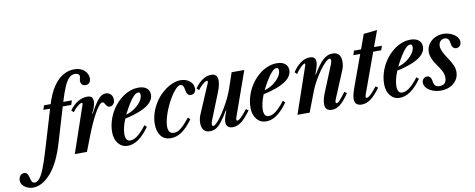

<svg xmlns="http://www.w3.org/2000/svg" viewBox="-351 -1228 4667 1887"><g transform="rotate(-10 1982.0 -284.5)"><path d="M172 -139.5Q113 60.5 26.5 157Q-60 253.5 -148.5 253.5Q-180 253.5 -207.5 241.8Q-235 230 -252 209.2Q-269 188.5 -269 161Q-269 136 -254.5 116.8Q-240 97.5 -215 97.5Q-195.5 97.5 -186 108.8Q-176.5 120 -171.8 136.5Q-167 153 -162.8 169.5Q-158.5 186 -150.2 197Q-142 208 -124.5 207.5Q-102 206.5 -80 182.2Q-58 158 -32 95.5Q-6 33 28 -82L158.5 -517Q191 -625.5 236.2 -692.5Q281.5 -759.5 335.2 -790.5Q389 -821.5 446 -821.5Q511 -821.5 547.8 -787.2Q584.5 -753 584.5 -708Q584.5 -683.5 571.8 -666.2Q559 -649 532.5 -649Q508 -649 496 -663.5Q484 -678 484 -697Q484 -710.5 487.8 -722.5Q491.5 -734.5 491.5 -744.5Q491.5 -759 478.5 -767.2Q465.5 -775.5 445 -775.5Q414 -775.5 388.2 -751Q362.5 -726.5 337.8 -669.8Q313 -613 284 -515.5ZM373 -524.5 358.5 -481.5H80.5L94.5 -524.5Z M309.5 0 465.5 -456Q468 -463.5 469.2 -468.5Q470.5 -473.5 470.5 -476.5Q470.5 -484 463 -484Q453.5 -484 436.8 -472.5Q420 -461 402 -443.2Q384 -425.5 371.5 -406.5L349.5 -428Q385.5 -478.5 431.2 -506.5Q477 -534.5 524 -534.5Q555.5 -534.5 569.8 -521Q584 -507.5 584 -478Q584 -458 575.5 -429.5Q567 -401 546 -361.5L551.5 -360Q594.5 -442 631.5 -488.2Q668.5 -534.5 711 -534.5Q741 -534.5 760.8 -514Q780.5 -493.5 780.5 -460.5Q780.5 -431.5 765 -415.5Q749.5 -399.5 730.5 -399.5Q711 -399.5 700.8 -413Q690.5 -426.5 683.2 -439.8Q676 -453 663.5 -453Q648.5 -453 627.8 -427.2Q607 -401.5 583 -358.5Q559 -315.5 535.2 -262.5Q511.5 -209.5 490.5 -155L430.5 0Z M838.5 10.5Q780.5 10.5 744.2 -33.2Q708 -77 708 -147Q708 -206.5 725.8 -263.2Q743.5 -320 775 -369Q806.5 -418 848.2 -455.2Q890 -492.5 938.2 -513.5Q986.5 -534.5 1037 -534.5Q1089.5 -534.5 1118.8 -511Q1148 -487.5 1148 -446Q1148 -404 1115.8 -368.8Q1083.5 -333.5 1019 -305.5Q954.5 -277.5 858.5 -257Q841.5 -215.5 832.2 -177Q823 -138.5 823 -107.5Q823 -36.5 870.5 -36.5Q905 -36.5 943.8 -66Q982.5 -95.5 1032.5 -160.5L1053.5 -141Q947 10.5 838.5 10.5ZM874.5 -294Q919.5 -306 959 -333.2Q998.5 -360.5 1023 -394.8Q1047.5 -429 1047.5 -461Q1047.5 -488 1027 -488Q1007 -488 984 -465.5Q961 -443 936.2 -404Q911.5 -365 886 -316Z M1269 10.5Q1202.5 10.5 1168.5 -35Q1134.5 -80.5 1134.5 -154.5Q1134.5 -206 1151 -259Q1167.5 -312 1197.5 -360.2Q1227.5 -408.5 1267.5 -445.5Q1314 -488.5 1363.8 -511.5Q1413.5 -534.5 1456.5 -534.5Q1513 -534.5 1549 -504.2Q1585 -474 1585 -428Q1585 -404.5 1571 -389.2Q1557 -374 1534.5 -374Q1494.5 -374 1487 -432Q1483.5 -461 1474 -474.5Q1464.5 -488 1448.5 -488Q1428.5 -488 1402.5 -461.8Q1376.5 -435.5 1349.8 -392.5Q1323 -349.5 1300.2 -298.8Q1277.5 -248 1263.5 -197.8Q1249.5 -147.5 1249.5 -107.5Q1249.5 -73.5 1263 -55Q1276.5 -36.5 1306 -36.5Q1341 -36.5 1377 -65.2Q1413 -94 1466 -160L1487.5 -140.5Q1430 -60.5 1377 -25Q1324 10.5 1269 10.5Z M1885.5 10Q1854 10 1837 -6.2Q1820 -22.5 1820 -52Q1820 -71 1827.5 -97Q1835 -123 1850.5 -163L1845.5 -164.5Q1805.5 -97 1775.5 -59Q1745.5 -21 1718 -5.5Q1690.5 10 1657.5 10Q1618 10 1596.8 -14.8Q1575.5 -39.5 1575.5 -86Q1575.5 -128 1592.5 -168L1715.5 -456Q1718 -461.5 1719.2 -467Q1720.5 -472.5 1720.5 -476.5Q1720.5 -484 1713 -484Q1703.5 -484 1686.8 -472.5Q1670 -461 1652.2 -443.2Q1634.5 -425.5 1621.5 -406.5L1599.5 -428Q1636.5 -480 1678.2 -507.2Q1720 -534.5 1763.5 -534.5Q1794.5 -534.5 1810.8 -518Q1827 -501.5 1827 -466.5Q1827 -442.5 1819.5 -412.8Q1812 -383 1798 -348.5L1697 -96.5Q1692 -84 1689 -73.2Q1686 -62.5 1686 -54.5Q1686 -46 1689.2 -40.8Q1692.5 -35.5 1698 -35.5Q1711 -35.5 1732.2 -56.5Q1753.5 -77.5 1779 -113Q1804.5 -148.5 1830.2 -192.2Q1856 -236 1878 -282Q1900 -328 1914 -369L1967 -524.5H2093.5L1940 -92.5Q1931.5 -71 1931.5 -58Q1931.5 -46 1941.5 -46Q1953.5 -46 1976.8 -68Q2000 -90 2043 -143L2066 -126Q2013 -53.5 1971.2 -21.8Q1929.5 10 1885.5 10Z M2219.5 10.5Q2161.5 10.5 2125.2 -33.2Q2089 -77 2089 -147Q2089 -206.5 2106.8 -263.2Q2124.5 -320 2156 -369Q2187.5 -418 2229.2 -455.2Q2271 -492.5 2319.2 -513.5Q2367.5 -534.5 2418 -534.5Q2470.5 -534.5 2499.8 -511Q2529 -487.5 2529 -446Q2529 -404 2496.8 -368.8Q2464.5 -333.5 2400 -305.5Q2335.5 -277.5 2239.5 -257Q2222.5 -215.5 2213.2 -177Q2204 -138.5 2204 -107.5Q2204 -36.5 2251.5 -36.5Q2286 -36.5 2324.8 -66Q2363.5 -95.5 2413.5 -160.5L2434.5 -141Q2328 10.5 2219.5 10.5ZM2255.5 -294Q2300.5 -306 2340 -333.2Q2379.5 -360.5 2404 -394.8Q2428.5 -429 2428.5 -461Q2428.5 -488 2408 -488Q2388 -488 2365 -465.5Q2342 -443 2317.2 -404Q2292.5 -365 2267 -316Z M2875.5 10.5Q2807 10.5 2807 -57Q2807 -104 2836.5 -175L2939.5 -427Q2950.5 -455 2950.5 -470Q2950.5 -488 2937.5 -488Q2920.5 -488 2892.8 -460.5Q2865 -433 2834 -389.5Q2803 -346 2775.5 -297.2Q2748 -248.5 2732 -206L2653 0H2531.5L2688 -456Q2690.5 -464.5 2691.8 -469Q2693 -473.5 2693 -476.5Q2693 -484 2686.5 -484Q2679 -484 2661.8 -469.5Q2644.5 -455 2626.8 -434.5Q2609 -414 2598.5 -395L2576 -416.5Q2610 -469 2654 -501.8Q2698 -534.5 2748 -534.5Q2806 -534.5 2806 -479.5Q2806 -461 2799 -434.2Q2792 -407.5 2774 -361.5L2779.5 -360Q2834.5 -454 2878.8 -493.8Q2923 -533.5 2973.5 -533.5Q3058 -533.5 3058 -438Q3058 -394.5 3041.5 -356L2931 -92Q2926.5 -81 2924 -72Q2921.5 -63 2921.5 -57.5Q2921.5 -45.5 2932 -45.5Q2944.5 -45.5 2964.5 -67.5Q2984.5 -89.5 3024 -142L3047.5 -125.5Q2998.5 -53 2958.5 -21.2Q2918.5 10.5 2875.5 10.5Z M3172.5 10.5Q3102 10.5 3102 -57Q3102 -70.5 3104.8 -86.8Q3107.5 -103 3114 -124.5Q3120.5 -146 3131 -175L3242.5 -481.5H3174L3188.5 -524.5H3258.5L3311 -670L3446.5 -685L3388 -524.5H3466.5L3452 -481.5H3372L3231 -92Q3228 -84 3226.2 -78.5Q3224.5 -73 3223.5 -69.2Q3222.5 -65.5 3222 -62.8Q3221.5 -60 3221.5 -57.5Q3221.5 -45.5 3231.5 -45.5Q3246 -45.5 3271.2 -68.8Q3296.5 -92 3335.5 -142L3358.5 -125.5Q3308 -54.5 3263.2 -22Q3218.5 10.5 3172.5 10.5Z M3553 10.5Q3495 10.5 3458.8 -33.2Q3422.5 -77 3422.5 -147Q3422.5 -206.5 3440.2 -263.2Q3458 -320 3489.5 -369Q3521 -418 3562.8 -455.2Q3604.5 -492.5 3652.8 -513.5Q3701 -534.5 3751.5 -534.5Q3804 -534.5 3833.2 -511Q3862.5 -487.5 3862.5 -446Q3862.5 -404 3830.2 -368.8Q3798 -333.5 3733.5 -305.5Q3669 -277.5 3573 -257Q3556 -215.5 3546.8 -177Q3537.5 -138.5 3537.5 -107.5Q3537.5 -36.5 3585 -36.5Q3619.5 -36.5 3658.2 -66Q3697 -95.5 3747 -160.5L3768 -141Q3661.5 10.5 3553 10.5ZM3589 -294Q3634 -306 3673.5 -333.2Q3713 -360.5 3737.5 -394.8Q3762 -429 3762 -461Q3762 -488 3741.5 -488Q3721.5 -488 3698.5 -465.5Q3675.5 -443 3650.8 -404Q3626 -365 3600.5 -316Z M3962.5 10.5Q3919 10.5 3881.8 -3.8Q3844.5 -18 3822 -42.2Q3799.5 -66.5 3799.5 -96Q3799.5 -119.5 3813.8 -134.5Q3828 -149.5 3849.5 -149.5Q3870 -149.5 3881.8 -135Q3893.5 -120.5 3897 -92.5Q3901 -60.5 3916 -48Q3931 -35.5 3956.5 -35.5Q3994.5 -35.5 4010.5 -55Q4026.5 -74.5 4026.5 -107.5Q4026.5 -126 4022 -143.5Q4017.5 -161 4004.5 -184.2Q3991.5 -207.5 3966 -243Q3935.5 -286 3922.5 -318.5Q3909.5 -351 3909.5 -381Q3909.5 -426 3932.5 -460.5Q3955.5 -495 3994 -514.8Q4032.5 -534.5 4078.5 -534.5Q4118 -534.5 4153.2 -520.2Q4188.5 -506 4210.8 -481.8Q4233 -457.5 4233 -428Q4233 -404.5 4219 -389.2Q4205 -374 4183 -374Q4142.5 -374 4135 -432Q4131.5 -464 4118 -476Q4104.5 -488 4085.5 -488Q4059.5 -488 4042.5 -470Q4025.5 -452 4025.5 -422Q4025.5 -398 4038 -369.2Q4050.5 -340.5 4076 -303Q4114.5 -245.5 4129 -211.2Q4143.5 -177 4143.5 -146Q4143.5 -100 4119.8 -64.8Q4096 -29.5 4055.2 -9.5Q4014.5 10.5 3962.5 10.5Z"/></g></svg>

Font: Libre Caslon Condensed
Style: Italic
Weight: 400
Italic angle: -22.583°
Designer: Pablo Impallari, Rodrigo Fuenzalida, Katja Schimmel, Ertekin Erdin
Foundry: Pablo Impallari, Rodrigo Fuenzalida
Version: Version 2.000;gftools[0.9.33]